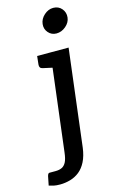

<svg xmlns="http://www.w3.org/2000/svg" viewBox="-203 -786 610 1020"><g transform="rotate(-15 101.5 -276.0)"><path d="M-5 182Q-26 182 -40 179Q-54 176 -66 172L-56 122Q-52 107 -44.5 107Q-37 107 -11 107Q10 107 24.5 100Q39 93 48 75.5Q57 58 61 23L126 -509H226L161 24Q155 69 139.5 99.5Q124 130 101.5 148Q79 166 51 174Q23 182 -5 182ZM155 -509 133 -424 65 -439Q55 -441 51 -447Q47 -453 48 -463L53 -509ZM184 -598Q157 -598 139.5 -618Q122 -638 125 -665Q128 -693 151 -713.5Q174 -734 201 -734Q230 -734 247.5 -713.5Q265 -693 262 -665Q259 -638 235.5 -618Q212 -598 184 -598Z"/></g></svg>

Font: Aleo Medium
Style: Italic
Weight: 500
Italic angle: -7°
Designer: Alessio Laiso
Foundry: Alessio Laiso
Version: Version 2.001;gftools[0.9.29]